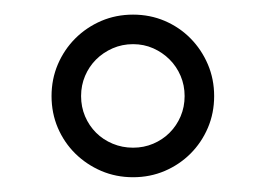

<svg xmlns="http://www.w3.org/2000/svg" viewBox="-20 -740 360 260"><path d="M230 -609.9Q230 -624.5 224.6 -637.2Q219.2 -649.9 209.7 -659.4Q200.2 -668.9 187.5 -674.6Q174.8 -680.2 160.2 -680.2Q145.5 -680.2 132.6 -674.6Q119.6 -668.9 110.1 -659.4Q100.6 -649.9 95.2 -637.2Q89.8 -624.5 89.8 -609.9Q89.8 -595.2 95.2 -582.5Q100.6 -569.8 110.1 -560.3Q119.6 -550.8 132.6 -545.4Q145.5 -540 160.2 -540Q174.8 -540 187.5 -545.4Q200.2 -550.8 209.7 -560.3Q219.2 -569.8 224.6 -582.5Q230 -595.2 230 -609.9ZM270 -609.9Q270 -586.9 261.5 -566.9Q252.9 -546.9 238 -532Q223.1 -517.1 203.1 -508.5Q183.1 -500 160.2 -500Q137.2 -500 117.2 -508.5Q97.2 -517.1 82 -532Q66.9 -546.9 58.3 -566.9Q49.8 -586.9 49.8 -609.9Q49.8 -632.8 58.3 -652.8Q66.9 -672.9 82 -688Q97.2 -703.1 117.2 -711.7Q137.2 -720.2 160.2 -720.2Q183.1 -720.2 203.1 -711.7Q223.1 -703.1 238 -688Q252.9 -672.9 261.5 -652.8Q270 -632.8 270 -609.9Z"/></svg>

Font: Charis SIL Eur
Style: Italic
Weight: 400
Italic angle: -11°
Foundry: SIL International
Version: Version 5.000